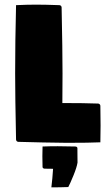

<svg xmlns="http://www.w3.org/2000/svg" viewBox="-20 -608 451 823"><path d="M44.9 -293Q44.9 -429.7 48.8 -585.9Q95.2 -588.1 134.3 -588.1Q174.6 -588.1 234.4 -585.9Q238.3 -585.9 241.2 -583Q244.1 -580.1 244.1 -576.2Q248 -392.6 248 -293Q248 -228 247.3 -166.3H251.5Q340.6 -166.3 400.4 -164.1Q404.3 -164.1 407.2 -161.1Q410.2 -158.2 410.2 -154.3Q411.1 -94.7 411.1 -69.8Q411.1 -31.5 410.2 2Q363.8 4.2 266.1 4.2Q241.9 4.2 163.2 2.6Q84.5 1 58.6 0Q54.7 0 51.8 -2.9Q48.8 -5.9 48.8 -9.8Q44.9 -193.4 44.9 -293ZM162.4 20Q222.7 17.6 303 20Q306.6 20 309.2 22.1Q311.8 24.2 311.8 27.1Q311.8 39.3 312 58.6Q312.3 77.9 312.3 88.9Q309.1 109.4 295 143.8Q281 178.2 272.7 193.8Q238 195.1 200.2 195.1Q204.8 158.2 207.5 115.5Q183.3 115.5 171.1 115Q167.5 114.7 164.9 112.8Q162.4 110.8 162.4 107.9Q160.9 59.1 162.4 20Z"/></svg>

Font: Digitalt
Style: Medium
Weight: 500
Designer: gluk
Foundry: gluk
Version: Version 0.60